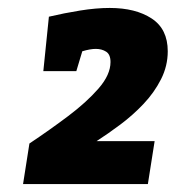

<svg xmlns="http://www.w3.org/2000/svg" viewBox="-20 -808 442 483"><path d="M38 -345 54 -447Q105 -481 151.5 -516Q198 -551 228 -585.5Q258 -620 258 -652Q258 -671 247 -678Q236 -685 221 -685Q207 -685 187 -679L172 -629H89L103 -766Q141 -775 181.5 -781.5Q222 -788 256 -788Q321 -788 361.5 -761.5Q402 -735 402 -679Q402 -642 385 -608.5Q368 -575 341 -546.5Q314 -518 282.5 -494.5Q251 -471 223 -453H369L352 -345Z"/></svg>

Font: Bitter ExtraBold
Style: Italic
Weight: 800
Italic angle: -9°
Designer: Sol Matas, and Bitter project Authors
Foundry: Sol Matas
Version: Version 2.001